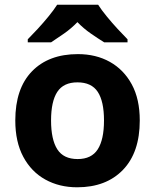

<svg xmlns="http://www.w3.org/2000/svg" viewBox="-20 -786 659 816"><path d="M574 -274Q574 -138 502.5 -64Q431 10 308 10Q232 10 172.5 -23Q113 -56 79 -119.5Q45 -183 45 -274Q45 -410 116 -483Q187 -556 311 -556Q388 -556 447 -523Q506 -490 540 -427.5Q574 -365 574 -274ZM197 -274Q197 -193 223.5 -151.5Q250 -110 310 -110Q369 -110 395.5 -151.5Q422 -193 422 -274Q422 -355 395.5 -395.5Q369 -436 309 -436Q250 -436 223.5 -395.5Q197 -355 197 -274ZM397 -766Q411 -744 433.5 -716.5Q456 -689 480 -663Q504 -637 522 -619V-606H423Q397 -622 366 -643.5Q335 -665 309 -692Q283 -665 253 -644Q223 -623 197 -606H98V-619Q117 -638 140.5 -663.5Q164 -689 186.5 -716.5Q209 -744 223 -766Z"/></svg>

Font: Noto Sans Bamum
Style: Bold
Weight: 700
Designer: Monotype Design Team
Foundry: Monotype Imaging Inc.
Version: Version 2.002; ttfautohint (v1.8.4.7-5d5b)